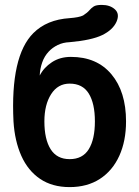

<svg xmlns="http://www.w3.org/2000/svg" viewBox="-20 -752 568 783"><path d="M264 11Q193 11 143.5 -22.5Q94 -56 67 -116.5Q40 -177 35 -257Q22 -523 116 -617Q171 -672 264 -678Q303 -681 319 -689Q336 -700 344 -709.5Q352 -719 362 -725.5Q372 -732 395 -732Q429 -732 449 -713.5Q469 -695 455 -663Q440 -630 397 -609Q354 -588 264 -580Q237 -579 215.5 -568.5Q194 -558 179 -542Q161 -523 152 -497Q143 -471 142 -444Q159 -477 192 -498.5Q225 -520 269 -520Q375 -520 434.5 -449Q494 -378 494 -257Q494 -177 466.5 -116.5Q439 -56 387.5 -22.5Q336 11 264 11ZM264 -103Q317 -103 342 -143.5Q367 -184 367 -257Q367 -330 342 -370.5Q317 -411 264 -411Q216 -411 188.5 -368Q161 -325 161 -257Q161 -184 186.5 -143.5Q212 -103 264 -103Z"/></svg>

Font: Zen Maru Gothic Black
Style: Regular
Weight: 900
Designer: Yoshimichi Ohira
Foundry: Positype
Version: Version 1.001